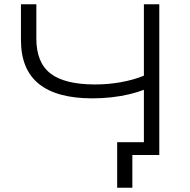

<svg xmlns="http://www.w3.org/2000/svg" viewBox="-20 -725 887 898"><path d="M599 153H528V-60H676V0H599ZM653 0V-305Q625 -294 586 -284.5Q547 -275 502.5 -270Q458 -265 412 -265Q246 -265 162 -332.5Q78 -400 78 -538V-705H150V-545Q150 -432 216.5 -381Q283 -330 425 -330Q486 -330 545 -340.5Q604 -351 653 -371V-705H725V0Z"/></svg>

Font: Nunito Sans 10pt Expanded Light
Style: Regular
Weight: 300
Width: 7
Designer: Vernon Adams
Foundry: Vernon Adams
Version: Version 3.101;gftools[0.9.27]